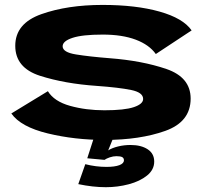

<svg xmlns="http://www.w3.org/2000/svg" viewBox="-20 -564 846 780"><path d="M174.5 -193.5Q200 -152 264.5 -134Q329 -116 404 -116Q486 -116 523.8 -128.8Q561.5 -141.5 561.5 -162Q561.5 -188.5 512.5 -198.5Q463.5 -208.5 373.5 -215Q242.5 -224 142.2 -256.2Q42 -288.5 42 -378Q42 -469 148 -506.5Q254 -544 396.5 -544Q532 -544 628 -517Q724 -490 758.5 -440.5L613 -344.5Q586.5 -382 531.5 -402.8Q476.5 -423.5 397.5 -423.5Q314.5 -423.5 274.5 -410.2Q234.5 -397 234.5 -376Q234.5 -351.5 288.8 -342.8Q343 -334 425.5 -327.5Q557 -317.5 655.8 -283.8Q754.5 -250 754.5 -163.5Q754.5 -69 651.2 -32.2Q548 4.5 405.5 4.5Q283.5 4.5 174 -22Q64.5 -48.5 26 -103L174.5 -193.5ZM606.5 92.5Q606.5 125.5 577.5 149Q548.5 172.5 503.2 184.5Q458 196.5 410 196.5Q357.5 196.5 298 184L326.5 103Q369.5 114 412.5 114Q446 114 464.8 107Q483.5 100 483.5 87Q483.5 78 476.2 74.2Q469 70.5 453 70.5Q440 70.5 426 75.2Q412 80 404.5 85.5L334.5 79L360 0H438.5L419.5 47Q435 37 459.5 31Q484 25 510 25Q553.5 25 580 42.5Q606.5 60 606.5 92.5Z"/></svg>

Font: Anybody Wide
Style: Bold
Weight: 700
Width: 7
Designer: Tyler Finck
Foundry: Etcetera Type Company
Version: Version 1.000; ttfautohint (v1.8)